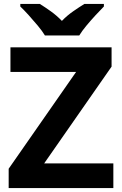

<svg xmlns="http://www.w3.org/2000/svg" viewBox="-20 -954 619 974"><path d="M555 0H24V-98L366 -589H33V-714H546V-616L204 -125H555ZM208 -774Q194 -797 171.5 -824Q149 -851 125.5 -877Q102 -903 83 -921V-934H182Q208 -918 238 -896.5Q268 -875 294 -848Q320 -875 351 -896.5Q382 -918 408 -934H507V-921Q489 -903 465 -877Q441 -851 418.5 -824Q396 -797 382 -774Z"/></svg>

Font: Noto Sans Kawi
Style: Bold
Weight: 700
Designer: Fadhl Haqq
Version: Version 1.000